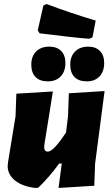

<svg xmlns="http://www.w3.org/2000/svg" viewBox="-20 -927 554 951"><path d="M422 -735Q351 -740 176 -762L167 -777L195 -900L211 -907Q324 -864 454 -825L438 -742ZM135 -607Q135 -648 159 -672Q183 -696 224 -696Q262 -696 283 -674.5Q304 -653 304 -615Q304 -573 280.5 -548.5Q257 -524 217 -524Q177 -524 156 -545.5Q135 -567 135 -607ZM328 -607Q328 -648 352 -672Q376 -696 417 -696Q454 -696 475 -674.5Q496 -653 496 -615Q496 -573 473 -548.5Q450 -524 410 -524Q370 -524 349 -545.5Q328 -567 328 -607ZM242 -474 200 -212 199 -199Q199 -176 217 -176Q245 -176 307 -271L317 -352L321 -465L498 -476L451 -116L447 -7L270 4L286 -117H273Q222 -47 169 3L156 4Q92 -3 55 -32.5Q18 -62 18 -105L20 -125L57 -351L61 -463Z"/></svg>

Font: Alegreya Sans Black
Style: Italic
Weight: 900
Italic angle: -7°
Designer: Juan Pablo del Peral
Foundry: Huerta Tipografica
Version: Version 2.007